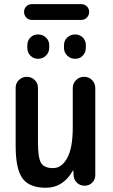

<svg xmlns="http://www.w3.org/2000/svg" viewBox="-20 -886 540 916"><path d="M368.2 -791H131.8Q116.2 -791 105.5 -802.2Q94.7 -813.5 94.7 -829.1Q94.7 -844.7 105.5 -855.5Q116.2 -866.2 131.8 -866.2H368.2Q383.8 -866.2 394.5 -855.5Q405.3 -844.7 405.3 -829.1Q405.3 -813.5 394.5 -802.2Q383.8 -791 368.2 -791ZM285.2 -669.9Q285.2 -692.4 300.8 -707Q316.4 -721.7 338.4 -721.7Q360.4 -721.7 375 -707Q389.6 -692.4 389.6 -669.9V-658.2Q389.6 -635.7 375 -620.6Q360.4 -605.5 338.4 -605.5Q316.4 -605.5 300.8 -620.6Q285.2 -635.7 285.2 -658.2ZM110.4 -669.9Q110.4 -692.4 125 -707Q139.6 -721.7 161.6 -721.7Q183.6 -721.7 199.2 -707Q214.8 -692.4 214.8 -669.9V-658.2Q214.8 -635.7 199.2 -620.6Q183.6 -605.5 161.6 -605.5Q139.6 -605.5 125 -620.6Q110.4 -635.7 110.4 -658.2ZM198.2 9.8Q121.1 9.8 87.9 -34.2Q54.7 -78.1 54.7 -190.4V-466.8Q54.7 -489.3 70.3 -504.4Q85.9 -519.5 107.9 -519.5Q129.9 -519.5 145.5 -504.4Q161.1 -489.3 161.1 -466.8V-209Q161.1 -131.8 176.3 -107.9Q191.4 -84 233.4 -84Q274.4 -84 300.8 -132.3Q327.1 -180.7 327.1 -276.4V-465.8Q327.1 -488.3 342.8 -503.9Q358.4 -519.5 381.3 -519.5Q404.3 -519.5 419.4 -503.9Q434.6 -488.3 434.6 -465.8V-50.8Q434.6 -29.3 419.9 -14.6Q405.3 0 383.8 0Q361.3 0 346.7 -14.6Q332 -29.3 331.1 -50.8L330.1 -71.3Q330.1 -72.3 329.1 -72.3Q327.1 -72.3 327.1 -71.3Q281.2 9.8 198.2 9.8Z"/></svg>

Font: Rounded Mgen+ 2m medium
Style: Regular
Weight: 500
Designer: [Source Han Sans]
Ryoko NISHIZUKA  (kana & ideographs); Paul D. Hunt (Latin, Greek & Cyrillic); Wenlong ZHANG  (bopomofo
Version: Version 1.059.20150602